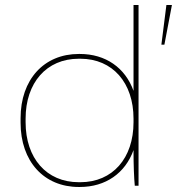

<svg xmlns="http://www.w3.org/2000/svg" viewBox="-20 -740 705 765"><path d="M294 5H298C401 5 479 -50 512 -142V-135C512 -85 514 -31 517 0H532V-720H512V-378C479 -470 401 -525 298 -525H294C155 -525 62 -423 62 -269V-251C62 -97 155 5 294 5ZM623 -562H635L665 -720H643ZM294 -14C165 -14 82 -110 82 -253V-267C82 -410 165 -506 294 -506H300C429 -506 512 -410 512 -267V-253C512 -110 429 -14 300 -14Z"/></svg>

Font: Fixel Text Thin
Style: Regular
Weight: 100
Width: 4
Designer: AlfaBravo + MacPaw
Foundry: Kyrylo Tkachov, Marchela Mozhyna, Serhii Makarenko, Maria Weinstein, Zakhar Kryvoshyya
Version: Version 1.211